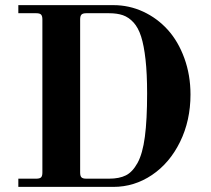

<svg xmlns="http://www.w3.org/2000/svg" viewBox="-20 -732 826 752"><path d="M407.2 -680.2H317.9Q304.2 -680.2 299.1 -674.8Q293.9 -669.4 293.9 -655.8V-56.2Q293.9 -42.5 299.1 -37.4Q304.2 -32.2 317.9 -32.2H407.2Q447.3 -32.2 473.1 -45.2Q499 -58.1 518.8 -94Q538.6 -129.9 547.4 -196.3Q556.2 -262.7 556.2 -366.2Q556.2 -443.8 550 -498.8Q543.9 -553.7 532.7 -588.9Q521.5 -624 502.7 -644.3Q483.9 -664.6 461.4 -672.4Q439 -680.2 407.2 -680.2ZM51.8 -711.9H423.8Q485.8 -711.9 541 -686.3Q596.2 -660.6 637.2 -615.2Q678.2 -569.8 702.1 -503.9Q726.1 -438 726.1 -361.8Q726.1 -259.8 685.3 -176.5Q644.5 -93.3 575.2 -46.6Q505.9 0 423.8 0H51.8V-32.2H122.1Q135.7 -32.2 140.9 -37.4Q146 -42.5 146 -56.2V-655.8Q146 -669.4 140.9 -674.8Q135.7 -680.2 122.1 -680.2H51.8Z"/></svg>

Font: Flanker Steampunk
Style: Bold
Weight: 700
Designer: Alexey Kryukov, Leonardo Di Lena
Foundry: Alexey Kryukov, Leonardo Di Lena
Version: 1.210